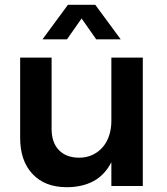

<svg xmlns="http://www.w3.org/2000/svg" viewBox="-20 -775 696 800"><path d="M259 -611H157L263 -755H377L483 -611H381L320 -698ZM575 -535V0H444V-99Q416 -45 369 -20Q322 5 258 5Q167 5 115.5 -50Q64 -105 64 -200V-535H195V-238Q195 -181 225.5 -149.5Q256 -118 310 -118Q341 -118 366 -130Q391 -142 408.5 -162.5Q426 -183 435 -211Q444 -239 444 -271V-535Z"/></svg>

Font: QuotatisMedium
Style: Regular
Weight: 500
Designer: Julieta Ulanovsky
Foundry: Quotatis-Medium
Version: Version 4.000;PS 004.000;hotconv 1.0.88;makeotf.lib2.5.64775